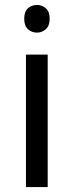

<svg xmlns="http://www.w3.org/2000/svg" viewBox="-20 -757 298 777"><path d="M173 -536V0H85V-536ZM130 -737Q150 -737 165.5 -723.5Q181 -710 181 -681Q181 -653 165.5 -639Q150 -625 130 -625Q108 -625 93 -639Q78 -653 78 -681Q78 -710 93 -723.5Q108 -737 130 -737Z"/></svg>

Font: Noto Sans Myanmar
Style: Regular
Weight: 400
Designer: Monotype Design Team
Foundry: Monotype Imaging Inc.
Version: Version 2.107